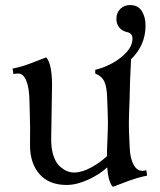

<svg xmlns="http://www.w3.org/2000/svg" viewBox="-20 -723 626 753"><path d="M161.1 -498Q184.1 -473.1 184.1 -388.2Q184.1 -362.3 182.4 -280.8Q180.7 -199.2 180.7 -175.8Q180.7 -139.2 189.7 -112.3Q198.7 -85.4 213.1 -72Q227.5 -58.6 241.7 -52.5Q255.9 -46.4 270 -46.4Q301.3 -46.4 336.9 -65.9Q372.6 -85.4 399.4 -110.4Q399.4 -132.3 401.4 -176.5Q403.3 -220.7 403.3 -244.1Q403.3 -258.8 402.1 -290Q400.9 -321.3 400.4 -335.9Q399.4 -379.9 389.6 -402.1Q379.9 -424.3 353.5 -434.6V-449.2Q411.6 -463.4 455.6 -498.8Q499.5 -534.2 499.5 -570.8Q499.5 -592.3 480 -596.7Q460 -600.6 448.2 -614.7Q436.5 -628.9 436.5 -648.4Q436.5 -673.3 451.9 -688.2Q467.3 -703.1 490.2 -703.1Q521.5 -703.1 536.1 -679.7Q550.8 -656.2 550.8 -623Q550.8 -545.9 494.1 -490.7Q489.7 -417.5 488.3 -335.4Q487.8 -321.3 486.6 -290Q485.4 -258.8 485.4 -244.1Q485.4 -225.1 485.8 -210Q486.3 -194.8 487.1 -179Q487.8 -163.1 488.3 -152.3Q489.3 -101.6 506.1 -73.5Q522.9 -45.4 553.7 -55.7L557.1 -34.2Q538.6 -30.8 519.5 -25.1Q500.5 -19.5 487.8 -14.9Q475.1 -10.3 454.3 -2.2Q433.6 5.9 422.4 9.8Q404.8 -8.8 400.4 -66.4Q370.1 -38.6 325.2 -18.1Q280.3 2.4 241.2 2.4Q171.9 2.4 134.8 -40.3Q97.7 -83 97.7 -153.3Q97.7 -165.5 97.9 -189.2Q98.1 -212.9 98.1 -219.7Q98.1 -242.7 96.9 -277.6Q95.7 -312.5 95.2 -335.9Q94.2 -378.9 83 -406.7Q71.8 -434.6 51.3 -434.6Q41.5 -434.6 32.7 -432.6L29.3 -454.1Q52.7 -458.5 73.2 -465.1Q93.8 -471.7 121.8 -482.9Q149.9 -494.1 161.1 -498Z"/></svg>

Font: Flanker
Style: Regular
Weight: 400
Designer: Flanker
Foundry: Flanker
Version: Version 2.027